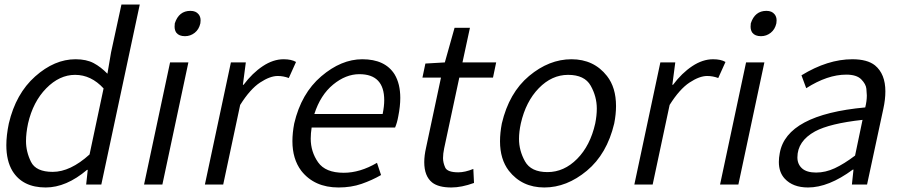

<svg xmlns="http://www.w3.org/2000/svg" viewBox="-20 -816 4030 849"><path d="M182 13Q80 13 35 -60Q8 -105 8 -174Q8 -217 19 -270Q50 -402 135.5 -478Q221 -554 314 -554Q362 -554 394 -537Q426 -520 455 -490L471 -584L517 -796H598L428 0H361L368 -65H365Q273 13 182 13ZM213 -56Q291 -56 376 -133L438 -425Q383 -485 312 -485Q243 -485 184.5 -425.5Q126 -366 104 -270Q95 -227 95 -192Q95 -145 117 -100.5Q139 -56 213 -56Z M698 0H617L732 -540H813ZM798 -656Q772 -656 760 -671Q752 -682 752 -698L753 -713Q771 -768 822 -768Q846 -768 858 -753Q867 -742 867 -726L866 -713Q860 -686 841 -671Q822 -656 798 -656Z M967 0H886L1001 -540H1067L1054 -441H1057Q1096 -493 1142 -523.5Q1188 -554 1234 -554Q1269 -554 1289 -542L1257 -471Q1233 -480 1208 -480Q1174 -480 1130 -451Q1086 -422 1042 -352Z M1477 13Q1370 13 1312 -61Q1273 -113 1273 -192Q1273 -228 1281 -270Q1312 -403 1400.5 -478.5Q1489 -554 1582 -554Q1683 -554 1725 -487Q1750 -445 1750 -383Q1750 -346 1741 -301Q1736 -273 1727 -252H1358Q1354 -226 1354 -203Q1354 -145 1386.5 -98.5Q1419 -52 1500 -52Q1572 -52 1647 -96L1665 -42Q1625 -19 1579 -3Q1533 13 1477 13ZM1672 -312Q1679 -346 1679 -373Q1679 -488 1569 -488Q1509 -488 1453 -442Q1397 -396 1370 -312Z M1976 13Q1919 13 1891 -9Q1856 -37 1856 -99Q1856 -128 1864 -163L1930 -473H1848L1861 -535L1947 -540L1990 -693H2058L2025 -540H2174L2160 -473H2011L1944 -160Q1939 -136 1939 -117Q1939 -97 1948.5 -75.5Q1958 -54 2007 -54Q2036 -54 2073 -69L2076 -7Q2021 13 1976 13Z M2387 13Q2288 13 2230 -61Q2191 -112 2191 -191Q2191 -228 2199 -270Q2231 -406 2319.5 -480Q2408 -554 2507 -554Q2606 -554 2664 -480Q2704 -429 2704 -347Q2704 -311 2696 -270Q2664 -135 2575 -61Q2486 13 2387 13ZM2401 -55Q2474 -55 2532 -113.5Q2590 -172 2612 -270Q2619 -305 2619 -336Q2619 -389 2592 -437Q2565 -485 2492 -485Q2420 -485 2362.5 -426Q2305 -367 2283 -270Q2275 -233 2275 -202Q2275 -150 2301.5 -102.5Q2328 -55 2401 -55Z M2866 0H2785L2900 -540H2966L2953 -441H2956Q2995 -493 3041 -523.5Q3087 -554 3133 -554Q3168 -554 3188 -542L3156 -471Q3132 -480 3107 -480Q3073 -480 3029 -451Q2985 -422 2941 -352Z M3245 0H3164L3279 -540H3360ZM3345 -656Q3319 -656 3307 -671Q3299 -682 3299 -698L3300 -713Q3318 -768 3369 -768Q3393 -768 3405 -753Q3414 -742 3414 -726L3413 -713Q3407 -686 3388 -671Q3369 -656 3345 -656Z M3553 13Q3486 13 3450 -26Q3424 -54 3424 -100Q3424 -118 3428 -139Q3458 -309 3806 -341Q3813 -369 3813 -394Q3813 -403 3811 -423.5Q3809 -444 3788.5 -465Q3768 -486 3722 -486Q3639 -486 3545 -426L3524 -483Q3640 -554 3749 -554Q3815 -554 3849 -527Q3895 -489 3895 -412Q3895 -376 3886 -335L3814 0H3747L3754 -66H3751Q3644 13 3553 13ZM3589 -53Q3630 -53 3671 -72Q3712 -91 3761 -128L3794 -286Q3649 -270 3584 -235Q3506 -192 3506 -120Q3506 -90 3526.5 -71.5Q3547 -53 3589 -53Z"/></svg>

Font: l_WÎeÑOS 300W
Style: Regular
Weight: 300
Designer: R?O
Version: Version 2.00 June 21, 2023